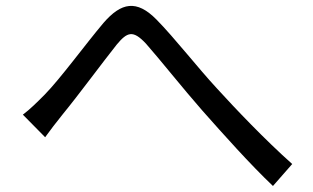

<svg xmlns="http://www.w3.org/2000/svg" viewBox="-20 -655 1040 638"><path d="M56 -274 130 -199C145 -220 168 -250 189 -276C240 -338 321 -448 368 -507C403 -549 422 -556 465 -510C511 -458 587 -362 652 -288C721 -210 812 -108 887 -37L951 -110C861 -190 762 -294 701 -361C637 -430 561 -528 500 -590C434 -657 383 -647 324 -579C264 -508 181 -394 128 -340C101 -313 81 -293 56 -274Z"/></svg>

Font: GenYoGothic2 TW R
Style: Regular
Weight: 400
Version: Version 2.100;PS 2.1;hotconv 16.6.51;makeotf.lib2.5.65220 DE